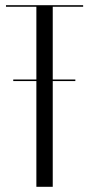

<svg xmlns="http://www.w3.org/2000/svg" viewBox="-20 -719 342 739"><path d="M300 -699H3V-693H120V-413H31V-407H120V0H183V-407H270V-413H183V-693H300Z"/></svg>

Font: Moniqa Display
Style: Regular
Weight: 400
Designer: Rajesh Rajput
Foundry: Rajesh Rajput
Version: Version 1.000